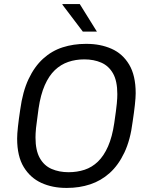

<svg xmlns="http://www.w3.org/2000/svg" viewBox="-20 -911 734 941"><path d="M304 10Q237 10 183 -14.5Q129 -39 96.5 -92Q64 -145 64 -232Q64 -254 68 -290.5Q72 -327 79 -373Q91 -462 120 -523.5Q149 -585 191.5 -623.5Q234 -662 287 -679Q340 -696 400 -696H405Q472 -696 526.5 -672Q581 -648 613 -594.5Q645 -541 645 -454Q645 -433 641 -396.5Q637 -360 630 -314Q619 -225 589.5 -163Q560 -101 517.5 -63Q475 -25 422 -7.5Q369 10 309 10ZM316 -67Q358 -67 394.5 -79Q431 -91 460 -119Q489 -147 509.5 -193.5Q530 -240 540 -308Q545 -342 548 -365Q551 -388 552.5 -403.5Q554 -419 554.5 -430Q555 -441 555 -450Q555 -514 534 -551Q513 -588 476.5 -604Q440 -620 393 -620Q351 -620 314.5 -607.5Q278 -595 249 -567.5Q220 -540 199.5 -493.5Q179 -447 169 -379Q165 -345 161.5 -322Q158 -299 156.5 -283Q155 -267 154.5 -256.5Q154 -246 154 -237Q154 -174 175 -136.5Q196 -99 233 -83Q270 -67 316 -67ZM386 -756 286 -888V-891H371L455 -756Z"/></svg>

Font: Chivo Medium Light
Style: Italic
Weight: 300
Italic angle: -8.05°
Version: Version 2.002